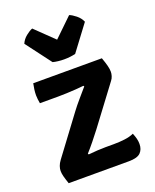

<svg xmlns="http://www.w3.org/2000/svg" viewBox="-139 -819 725 899"><g transform="rotate(-20 224.0 -369.5)"><path d="M189 -305Q206.5 -328.5 229 -354.5Q251.5 -380.5 269 -401L266 -405Q249.5 -403 226.8 -401.5Q204 -400 180.5 -399Q157 -398 137.5 -398H47Q45 -408 43.8 -419Q42.5 -430 42.5 -438.5Q42.5 -452.5 44.5 -467.5Q46.5 -482.5 49.5 -496.5H391.5Q400.5 -471.5 405 -454Q409.5 -436.5 409.5 -423Q409.5 -413.5 406.2 -402.5Q403 -391.5 395.5 -382L253.5 -192.5Q236.5 -170 216 -144.8Q195.5 -119.5 177 -99L180 -94.5Q203 -97 225 -98.2Q247 -99.5 265.5 -99.5H306.5Q334.5 -99.5 360.8 -102.8Q387 -106 407 -115Q413.5 -98.5 416.8 -85.8Q420 -73 420 -59.5Q420 -32.5 403.8 -16.2Q387.5 0 345.5 0H45.5Q37 -25 33.2 -39.8Q29.5 -54.5 29.5 -66.5Q29.5 -77.5 33.8 -90Q38 -102.5 48.5 -116.5ZM168.5 -558.5 73.5 -684.5Q82 -704.5 100.2 -719.2Q118.5 -734 132.5 -739L224.5 -650L316.5 -739Q330.5 -734 348.8 -719.2Q367 -704.5 375.5 -684.5L281 -558.5Q269.5 -555.5 254.8 -553.8Q240 -552 224.5 -552Q209 -552 194.2 -553.8Q179.5 -555.5 168.5 -558.5Z"/></g></svg>

Font: Signika Light SemiBold
Style: Regular
Weight: 600
Version: Version 2.003;gftools[0.9.32]